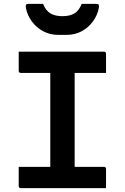

<svg xmlns="http://www.w3.org/2000/svg" viewBox="-20 -965 640 985"><path d="M524 0H87Q76 0 76 -11V-109H238V-591H87Q76 -591 76 -602V-700H513Q524 -700 524 -689V-591H363V-109H513Q524 -109 524 -98ZM399 -945H474Q484 -945 486.5 -940.5Q489 -936 487 -924Q480 -887 457 -855.5Q434 -824 399.5 -805Q365 -786 321 -786H279Q236 -786 201 -805Q166 -824 143 -855.5Q120 -887 113 -924Q111 -936 113.5 -940.5Q116 -945 126 -945H201Q215 -910 239 -896Q263 -882 300 -882Q338 -882 361.5 -896Q385 -910 399 -945Z"/></svg>

Font: Recursive Mn Lnr St SmB
Style: Regular
Weight: 600
Monospace: yes
Version: Version 1.079;hotconv 1.0.112;makeotfexe 2.5.65598; ttfautoh